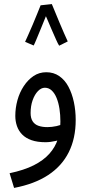

<svg xmlns="http://www.w3.org/2000/svg" viewBox="-20 -691 432 941"><path d="M49 230 27 158Q98 143 145.5 119Q193 95 222 62.5Q251 30 263.5 -9.5Q276 -49 276 -96Q276 -128 271.5 -157.5Q267 -187 257.5 -210.5Q248 -234 233.5 -247.5Q219 -261 200 -261Q182 -261 166 -244.5Q150 -228 140 -200Q130 -172 130 -137Q130 -112 140 -96.5Q150 -81 168.5 -74.5Q187 -68 212 -68Q234 -68 257 -73Q280 -78 296 -87L300 -22Q282 -7 254.5 -0.5Q227 6 203 6Q163 6 134.5 -4Q106 -14 88.5 -32Q71 -50 63 -73.5Q55 -97 55 -123Q55 -162 65.5 -200Q76 -238 96.5 -269Q117 -300 144.5 -318.5Q172 -337 207 -337Q243 -337 270.5 -318Q298 -299 315.5 -266Q333 -233 342 -191Q351 -149 351 -103Q351 -13 317 55Q283 123 216 167Q149 211 49 230ZM234 -671Q240 -657 250 -632.5Q260 -608 271.5 -580.5Q283 -553 294 -528Q305 -503 312 -488L270 -467Q264 -476 254.5 -497.5Q245 -519 234 -544Q223 -569 213.5 -592Q204 -615 197 -628L179 -665ZM179 -665 220 -650Q214 -634 203 -606.5Q192 -579 180 -550Q168 -521 158.5 -498Q149 -475 145 -468L103 -486Q107 -495 117.5 -518Q128 -541 140 -569.5Q152 -598 162.5 -624Q173 -650 179 -665Z"/></svg>

Font: Noto Sans Arabic Condensed
Style: Regular
Weight: 400
Width: 3
Designer: Monotype Design Team, Nadine Chahine, Nizar Qandah and Khaled Hosny
Foundry: Monotype Imaging Inc.
Version: Version 2.012